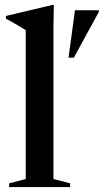

<svg xmlns="http://www.w3.org/2000/svg" viewBox="-20 -756 420 776"><path d="M196 -32.5 263.5 -15V0H17V-15L84 -32.5V-633.5Q77.5 -638.5 66.2 -645.2Q55 -652 39.2 -661Q23.5 -670 4 -680.5V-691.5L191.5 -736H197.5L196 -645ZM257 -523 283 -714.5H379.5V-708L278.5 -523Z"/></svg>

Font: Newsreader 60pt Medium
Style: Regular
Weight: 500
Designer: Hugues Gentile
Foundry: Production Type
Version: Version 1.003